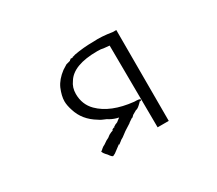

<svg xmlns="http://www.w3.org/2000/svg" viewBox="-117 -845 1250 1108"><g transform="rotate(-30 508.0 -291.0)"><path d="M589.8 -605.5Q644.5 -609.4 714.8 -597.7H738.3V7.8H664.1V3.9L660.2 -539.1L621.1 -543Q609.4 -546.9 582 -546.9Q421.9 -546.9 375 -468.8Q351.6 -437.5 351.6 -394.5Q351.6 -324.2 398.4 -277.3Q472.7 -203.1 621.1 -187.5Q660.2 -187.5 660.2 -179.7V-175.8L652.3 -171.9V-175.8L640.6 -164.1L644.5 -168L640.6 -164.1V-160.2V-164.1L636.7 -160.2L640.6 -164.1Q617.2 -140.6 605.5 -140.6L578.1 -125Q578.1 -125 566.4 -113.3H562.5L539.1 -97.7L535.2 -93.8Q523.4 -85.9 513.7 -80.1Q503.9 -74.2 492.2 -66.4L460.9 -43Q445.3 -35.2 437.5 -27.3L421.9 -15.6V-19.5L375 15.6L359.4 23.4Q351.6 23.4 335.9 0Q312.5 -23.4 312.5 -35.2Q316.4 -35.2 320.3 -39.1Q328.1 -46.9 339.8 -54.7Q343.8 -54.7 371.1 -74.2L386.7 -82L402.3 -93.8L418 -101.6L429.7 -105.5L433.6 -113.3Q437.5 -113.3 439.5 -115.2Q441.4 -117.2 445.3 -117.2H449.2V-121.1L457 -125Q460.9 -128.9 468.8 -130.9Q476.6 -132.8 484.4 -140.6L500 -152.3L484.4 -156.2Q457 -164.1 433.6 -179.7Q402.3 -191.4 386.7 -203.1Q308.6 -250 285.2 -328.1Q273.4 -363.3 273.4 -390.6Q273.4 -425.8 293 -472.7Q312.5 -515.6 359.4 -550.8Q367.2 -554.7 390.6 -570.3Q421.9 -578.1 418 -578.1L421.9 -582Q425.8 -582 425.8 -585.9H433.6H441.4Q441.4 -589.8 445.3 -589.8H449.2L460.9 -593.8Q523.4 -605.5 589.8 -605.5Z"/></g></svg>

Font: 和音 by 宁静之雨，公众号njzyshare
Style: Regular
Weight: 400
Designer: Steve Matteson
Foundry: Ascender Corporation
Version: Version 6.00;June 8, 2018;FontCreator 11.0.0.2388 32-bit